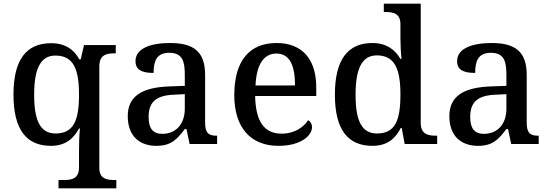

<svg xmlns="http://www.w3.org/2000/svg" viewBox="-20 -780 2978 1040"><path d="M297 240H610V195H599C555 195 518 187 518 129V-420C518 -482 555 -491 600 -491H607V-536H435L417 -458H410C381 -511 334 -546 257 -546C125 -546 53 -460 53 -268C53 -75 125 10 256 10C333 10 378 -28 408 -84H413C409 -53 408 9 408 43V126C408 187 371 195 326 195H297ZM281 -57C198 -57 165 -127 165 -267C165 -405 198 -479 280 -479C378 -479 408 -406 408 -267C408 -126 378 -57 281 -57Z M827 10C908 10 939 -26 981 -81H990L1007 0H1156V-45H1153C1108 -45 1091 -61 1091 -117V-375C1091 -501 1028 -547 901 -547C798 -547 714 -519 714 -449C714 -402 747 -385 812 -385C812 -448 827 -494 897 -494C971 -494 981 -444 981 -373V-315L899 -312C746 -307 672 -257 672 -151C672 -41 738 10 827 10ZM859 -55C808 -55 785 -85 785 -146C785 -222 819 -263 922 -267L981 -270V-191C981 -108 933 -55 859 -55Z M1488 10C1612 10 1670 -47 1670 -91C1670 -110 1660 -124 1649 -129C1625 -91 1575 -56 1506 -56C1414 -56 1365 -117 1362 -260H1693V-307C1693 -466 1611 -547 1478 -547C1332 -547 1249 -452 1249 -264C1249 -91 1336 10 1488 10ZM1578 -317H1364C1369 -429 1408 -490 1477 -490C1551 -490 1578 -422 1578 -317Z M1998 10C2076 10 2121 -28 2151 -87H2156L2172 0H2348V-45H2341C2297 -45 2259 -54 2259 -114V-760H2059V-715H2067C2111 -715 2149 -707 2149 -649V-574C2149 -542 2151 -495 2155 -461H2149C2120 -511 2073 -547 1997 -547C1866 -547 1794 -460 1794 -267C1794 -75 1866 10 1998 10ZM2022 -57C1939 -57 1906 -126 1906 -267C1906 -405 1939 -480 2021 -480C2119 -480 2149 -405 2149 -268C2149 -125 2119 -57 2022 -57Z M2569 10C2650 10 2681 -26 2723 -81H2732L2749 0H2898V-45H2895C2850 -45 2833 -61 2833 -117V-375C2833 -501 2770 -547 2643 -547C2540 -547 2456 -519 2456 -449C2456 -402 2489 -385 2554 -385C2554 -448 2569 -494 2639 -494C2713 -494 2723 -444 2723 -373V-315L2641 -312C2488 -307 2414 -257 2414 -151C2414 -41 2480 10 2569 10ZM2601 -55C2550 -55 2527 -85 2527 -146C2527 -222 2561 -263 2664 -267L2723 -270V-191C2723 -108 2675 -55 2601 -55Z"/></svg>

Font: Noto Serif Yezidi Medium
Style: Regular
Weight: 500
Designer: Dalton Maag Ltd
Foundry: Dalton Maag Ltd
Version: Version 1.001